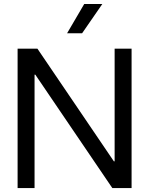

<svg xmlns="http://www.w3.org/2000/svg" viewBox="-20 -954 757 974"><path d="M69.3 0H155.3V-575.2H159.2L549.8 0H647.5V-707H561.5V-135.7H557.6L169.9 -707H69.3ZM396.5 -785.2 499 -933.6H407.2L320.3 -785.2Z"/></svg>

Font: Wanted Sans
Style: Regular
Weight: 400
Designer: Original Design by Kil Hyung-jin and Kang Hanbin, Wanted Lab, Inc; Hangeul from Source Han Sans by Jang Soo-young and Ka
Foundry: Wanted Lab, Inc.
Version: Version 1.001;Glyphs 3.2 (3227)